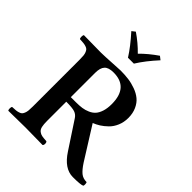

<svg xmlns="http://www.w3.org/2000/svg" viewBox="-246 -1022 1167 1167"><g transform="rotate(45 337.5 -438.0)"><path d="M233.9 -534.2V-325.2H278.8Q307.6 -325.2 329.6 -328.4Q351.6 -331.5 373.3 -341.1Q395 -350.6 408.9 -366.2Q422.9 -381.8 431.4 -408.4Q439.9 -435.1 439.9 -471.2Q439.9 -615.2 312 -615.2Q269 -615.2 251.5 -595.9Q233.9 -576.7 233.9 -534.2ZM170.9 0Q113.8 0 23.9 2Q19.5 -2.4 19.5 -14.4Q19.5 -26.4 23.9 -30.8Q43.9 -31.7 54.9 -32.7Q65.9 -33.7 77.1 -37.4Q88.4 -41 93.8 -46.4Q99.1 -51.8 103.5 -62.3Q107.9 -72.8 109.4 -86.7Q110.8 -100.6 110.8 -122.1V-523.9Q110.8 -544.9 109.4 -558.6Q107.9 -572.3 103.5 -582.5Q99.1 -592.8 93.8 -598.1Q88.4 -603.5 77.1 -607.2Q65.9 -610.8 54.7 -611.8Q43.5 -612.8 23.9 -613.8Q19.5 -618.2 19.5 -630.9Q19.5 -643.6 23.9 -647.9Q117.7 -646 170.9 -646Q206.1 -646.5 263.2 -650.1Q320.3 -653.8 333 -653.8Q369.6 -653.8 401.6 -649.7Q433.6 -645.5 465.6 -633.8Q497.6 -622.1 520 -603.5Q542.5 -585 556.6 -554Q570.8 -522.9 570.8 -482.9Q570.8 -446.3 557.6 -415Q544.4 -383.8 522.9 -363Q501.5 -342.3 481 -329.3Q460.4 -316.4 439 -308.1L570.8 -98.1Q594.7 -61.5 615.2 -44.7Q635.7 -27.8 667 -27.8Q669.9 -22 670.4 -12.7Q670.9 -3.4 668 2Q652.3 9.8 585.9 9.8Q512.7 9.8 455.1 -79.1L340.8 -252.9Q328.6 -271.5 307.9 -278.8Q287.1 -286.1 233.9 -286.1V-122.1Q233.9 -91.3 238 -73.2Q242.2 -55.2 253.9 -46.1Q265.6 -37.1 278.8 -34.7Q292 -32.2 317.9 -30.8Q324.2 -26.4 324.2 -14.4Q324.2 -2.4 317.9 2Q235.8 0 170.9 0ZM360.8 -740.2H310.1Q273.4 -798.8 210 -869.1L231.9 -886.2Q289.1 -847.2 335 -799.8Q378.9 -844.7 439 -886.2L460.9 -869.1Q398.9 -801.8 360.8 -740.2Z"/></g></svg>

Font: Common Serif SemiBold
Style: Regular
Weight: 600
Designer: Philipp H. Poll, Khaled Hosny
Foundry: Stefan Peev, Context Ltd.
Version: Version 1.026